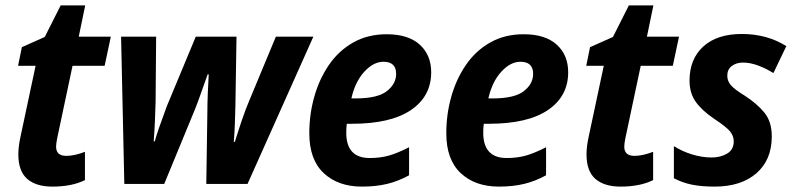

<svg xmlns="http://www.w3.org/2000/svg" viewBox="-20 -682 2943 712"><path d="M174 10Q114 10 81 -18.5Q48 -47 48 -110Q48 -138 56 -175L112 -438H47L61 -507L146 -545L205 -662H296L272 -546H391L368 -438H249L192 -169Q188 -149 188 -138Q188 -104 226 -104Q256 -104 295 -119V-14Q246 10 174 10Z M441 0 429 -546H559L557 -305Q556 -269 554.5 -233Q553 -197 550 -158H554Q560 -180 569 -206Q578 -232 586.5 -254.5Q595 -277 599 -289L706 -546H857L853 -291Q852 -259 851 -225Q850 -191 847 -156H851Q861 -189 876 -233.5Q891 -278 904 -308L1003 -546H1142L898 0H745L749 -267Q749 -295 750.5 -335Q752 -375 754 -406H750Q739 -376 726.5 -340Q714 -304 704 -279L589 0Z M1322 10Q1234 10 1180.5 -40Q1127 -90 1127 -188Q1127 -258 1145.5 -323.5Q1164 -389 1200 -441.5Q1236 -494 1290 -524.5Q1344 -555 1414 -555Q1494 -555 1536.5 -516.5Q1579 -478 1579 -414Q1579 -325 1504 -274Q1429 -223 1285 -223H1266Q1264 -207 1264 -190Q1264 -96 1351 -96Q1390 -96 1422 -105Q1454 -114 1497 -136V-32Q1457 -10 1415.5 0Q1374 10 1322 10ZM1298 -317Q1380 -317 1414.5 -344Q1449 -371 1449 -408Q1449 -453 1402 -453Q1365 -453 1331 -416Q1297 -379 1283 -317Z M1830 10Q1742 10 1688.5 -40Q1635 -90 1635 -188Q1635 -258 1653.5 -323.5Q1672 -389 1708 -441.5Q1744 -494 1798 -524.5Q1852 -555 1922 -555Q2002 -555 2044.5 -516.5Q2087 -478 2087 -414Q2087 -325 2012 -274Q1937 -223 1793 -223H1774Q1772 -207 1772 -190Q1772 -96 1859 -96Q1898 -96 1930 -105Q1962 -114 2005 -136V-32Q1965 -10 1923.5 0Q1882 10 1830 10ZM1806 -317Q1888 -317 1922.5 -344Q1957 -371 1957 -408Q1957 -453 1910 -453Q1873 -453 1839 -416Q1805 -379 1791 -317Z M2281 10Q2221 10 2188 -18.5Q2155 -47 2155 -110Q2155 -138 2163 -175L2219 -438H2154L2168 -507L2253 -545L2312 -662H2403L2379 -546H2498L2475 -438H2356L2299 -169Q2295 -149 2295 -138Q2295 -104 2333 -104Q2363 -104 2402 -119V-14Q2353 10 2281 10Z M2630 10Q2580 10 2544.5 2.5Q2509 -5 2479 -21V-140Q2511 -120 2547.5 -109Q2584 -98 2619 -98Q2652 -98 2676.5 -112.5Q2701 -127 2701 -158Q2701 -178 2687 -195Q2673 -212 2629 -241Q2583 -272 2560 -304.5Q2537 -337 2537 -383Q2537 -463 2588 -509.5Q2639 -556 2731 -556Q2824 -556 2896 -511L2848 -411Q2821 -428 2791.5 -439Q2762 -450 2735 -450Q2711 -450 2694 -437.5Q2677 -425 2677 -401Q2677 -382 2690 -366.5Q2703 -351 2742 -327Q2787 -298 2814.5 -264.5Q2842 -231 2842 -176Q2842 -89 2785 -39.5Q2728 10 2630 10Z"/></svg>

Font: Noto Sans SemiCondensed
Style: Bold Italic
Weight: 700
Width: 4
Italic angle: -12°
Designer: Monotype Design Team
Foundry: Monotype Imaging Inc.
Version: Version 2.013; ttfautohint (v1.8.4.7-5d5b)